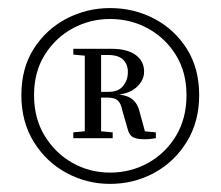

<svg xmlns="http://www.w3.org/2000/svg" viewBox="-20 -794 541 471"><path d="M362.3 -469.3V-455Q353.3 -453.6 348 -453Q342.8 -452.4 334 -452.4Q315.2 -452.4 306 -457.6Q296.8 -462.9 293.3 -477.1L279.7 -524.3Q276.9 -539.7 269.3 -547.1Q261.6 -554.5 244.8 -554.5H207.9V-568.7H246.4Q270.4 -568.7 282 -583.1Q293.7 -597.5 293.7 -617.3Q293.7 -635.7 282.2 -647.4Q270.7 -659.1 244.6 -659.1H207.9V-674.3H253.3Q292.1 -674.3 312.8 -659.2Q333.5 -644.1 333.5 -618.1Q333.5 -596.5 314 -579.1Q294.5 -561.7 250.5 -559.7L254.8 -563.5Q286.9 -562.5 301.6 -552.7Q316.4 -542.8 322 -521.6L338.5 -460.8L318 -473.5ZM203.5 -473.5H210.4L256.4 -469.3V-455H159.8V-469.3ZM203.5 -655.9 159.8 -660.1V-674.3H207.9V-659.3ZM63.5 -560.5Q63.5 -503.6 89.6 -460.8Q115.7 -418 158 -394.3Q200.4 -370.6 250 -370.6Q300.6 -370.6 343.3 -394.3Q386 -418 411.8 -460.8Q437.5 -503.6 437.5 -560.5Q437.5 -617.3 411.4 -659.2Q385.3 -701.1 342.9 -724.2Q300.6 -747.4 250 -747.4Q200.4 -747.4 158 -724.2Q115.7 -701.1 89.6 -659.2Q63.5 -617.3 63.5 -560.5ZM188 -455V-674.3H228V-455ZM32.4 -560.5Q32.4 -626.7 62.9 -674.6Q93.5 -722.4 143.2 -748.3Q192.9 -774.2 250 -774.2Q308.3 -774.2 358 -748.3Q407.7 -722.4 438.1 -674.6Q468.6 -626.7 468.6 -560.5Q468.6 -495.2 438.1 -446Q407.7 -396.7 358 -369.8Q308.3 -342.9 250 -342.9Q192.9 -342.9 143.1 -369.8Q93.3 -396.7 62.8 -446Q32.4 -495.2 32.4 -560.5Z"/></svg>

Font: Noto Serif KR
Style: Regular
Weight: 200
Designer: Ryoko NISHIZUKA 西塚涼子 (kana & ideographs); Frank Grießhammer (Latin, Greek & Cyrillic); Wenlong ZHANG 张文龙 (bopomofo); San
Foundry: Adobe
Version: Version 2.001;hotconv 1.1.0;makeotfexe 2.6.0